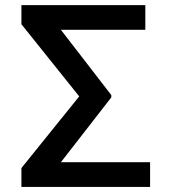

<svg xmlns="http://www.w3.org/2000/svg" viewBox="-20 -736 685 756"><path d="M571 -97.3H219.8L418.3 -352.6V-361.5L219.8 -618.6H552.2V-715.9H64.3V-640.6L291.9 -356.5L64.3 -74.2V0H571Z"/></svg>

Font: Margiela Sans Medium
Style: Regular
Weight: 500
Designer: Stefan Endress, Andreas Faust
Version: Version 1.100;FEAKit 1.0